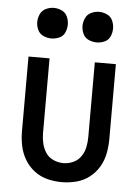

<svg xmlns="http://www.w3.org/2000/svg" viewBox="-54 -795 608 845"><g transform="rotate(5 250.0 -372.5)"><path d="M150 -618Q168 -618 185 -625.5Q202 -633 209.5 -650Q217 -667 217 -685Q217 -703 209.5 -720Q202 -737 185 -745Q168 -753 150 -753Q132 -753 115 -745Q98 -737 90 -720Q82 -703 82 -685Q82 -667 90 -650Q98 -633 115 -625.5Q132 -618 150 -618ZM350 -618Q368 -618 385 -625.5Q402 -633 409.5 -650Q417 -667 417 -685Q417 -703 409.5 -720Q402 -737 385 -745Q368 -753 350 -753Q332 -753 315 -745Q298 -737 290 -720Q282 -703 282 -685Q282 -667 290 -650Q298 -633 315 -625.5Q332 -618 350 -618ZM250 8Q282 8 314 0Q346 -8 372 -28Q398 -48 414.5 -76Q431 -104 437 -136Q443 -168 443 -200V-530H350V-200Q350 -178 345.5 -155.5Q341 -133 328 -114Q315 -95 294 -85.5Q273 -76 250 -76Q228 -76 206.5 -85.5Q185 -95 172.5 -114Q160 -133 155 -155.5Q150 -178 150 -200V-530H57V-200Q57 -168 63.5 -136Q70 -104 86.5 -76Q103 -48 129 -28Q155 -8 186.5 0Q218 8 250 8Z"/></g></svg>

Font: Iosevka SS08 Medium
Style: Regular
Weight: 500
Monospace: yes
Designer: Belleve Invis
Foundry: Belleve Invis
Version: Version 3.4.3; ttfautohint (v1.8.3)